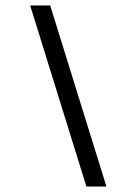

<svg xmlns="http://www.w3.org/2000/svg" viewBox="-20 -680 480 700"><path d="M295 0 90 -660H163L368 0Z"/></svg>

Font: Philosopher
Style: Italic
Weight: 400
Italic angle: -10°
Designer: Jovanny Lemonad
Foundry: Jovanny Lemonad
Version: Version 2.000